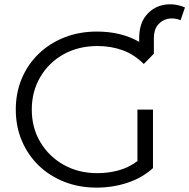

<svg xmlns="http://www.w3.org/2000/svg" viewBox="-20 -850 864 876"><path d="M421 6Q341 6 273.5 -20.5Q206 -47 156.5 -95Q107 -143 79.5 -208Q52 -273 52 -350Q52 -427 79.5 -492Q107 -557 157 -605Q207 -653 274.5 -679.5Q342 -706 422 -706Q533 -706 615 -659V-676Q615 -741 646.5 -779.5Q678 -818 726 -827.5Q774 -837 824 -816L804 -758Q773 -770 745.5 -764Q718 -758 700 -736Q682 -714 682 -676V-605L636 -558Q592 -602 539 -621Q486 -640 425 -640Q338 -640 270.5 -602.5Q203 -565 164 -499Q125 -433 125 -350Q125 -267 164 -201.5Q203 -136 270.5 -98Q338 -60 424 -60Q474 -60 520.5 -72.5Q567 -85 607 -115V-350H678V-83Q628 -38 561 -16Q494 6 421 6Z"/></svg>

Font: Montserrat
Style: Regular
Weight: 400
Designer: Julieta Ulanovsky
Foundry: Julieta Ulanovsky
Version: Version 9.000; ttfautohint (v1.8.4.7-5d5b)